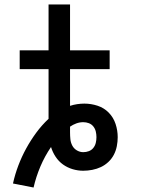

<svg xmlns="http://www.w3.org/2000/svg" viewBox="-20 -755 640 858"><path d="M130 83 38 65Q47 24 62 -15.5Q77 -55 97 -91.5Q117 -128 142 -162Q167 -196 197 -224V-446H68V-530H197V-735H293V-530H470V-446H293V-282Q308 -287 324.5 -289.5Q341 -292 357 -292Q387 -292 416 -282.5Q445 -273 466 -251.5Q487 -230 496.5 -201Q506 -172 506 -142Q506 -142 506 -142Q506 -142 506 -142Q506 -142 506 -142Q506 -142 506 -142Q506 -122 502 -101.5Q498 -81 488.5 -63Q479 -45 464 -31Q449 -17 431 -8.5Q413 0 392.5 4Q372 8 352 8Q328 8 304.5 1Q281 -6 261.5 -20Q242 -34 228.5 -54.5Q215 -75 208 -98Q180 -57 160.5 -11Q141 35 130 83ZM352 -75Q365 -75 377 -79.5Q389 -84 397 -94Q405 -104 408 -116.5Q411 -129 411 -142Q411 -155 408 -167.5Q405 -180 397 -190Q389 -200 377 -204.5Q365 -209 352 -209Q336 -209 321 -203.5Q306 -198 293 -189Q293 -183 293 -176.5Q293 -170 293 -163Q293 -148 294.5 -133Q296 -118 303 -104.5Q310 -91 323.5 -83Q337 -75 352 -75Z"/></svg>

Font: Iosevka Curly Medium Extended
Style: Regular
Weight: 500
Width: 7
Monospace: yes
Designer: Belleve Invis
Foundry: Belleve Invis
Version: Version 11.1.0; ttfautohint (v1.8.3)